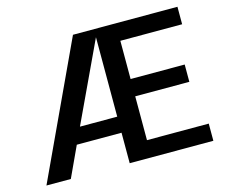

<svg xmlns="http://www.w3.org/2000/svg" viewBox="-99 -834 1140 969"><g transform="rotate(-15 471.0 -350.0)"><path d="M901.9 -609.9V-608.9H579.1V-409.2H861.8V-318.8H579.1V-89.8H901.9V0H464.8V-159.2H231L157.2 0H29.8L356 -700.2H901.9ZM464.8 -658.2 270 -243.2H464.8Z"/></g></svg>

Font: Fivo Sans Modern Med
Style: Regular
Weight: 450
Designer: Alexander Slobzheninov
Foundry: Alexander Slobzheninov
Version: 1.0